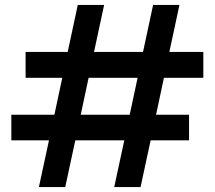

<svg xmlns="http://www.w3.org/2000/svg" viewBox="-20 -760 872 780"><path d="M551 0H444L485 -190H286L245 0H138L179 -190H26V-294H201L233 -444H84V-549H255L296 -740H403L362 -549H561L602 -740H709L668 -549H806V-444H646L614 -294H748V-190H592ZM507 -294 539 -444H340L308 -294Z"/></svg>

Font: Ulagadi Sans Medium
Style: Regular
Weight: 500
Designer: Ninad Kale (Devanagari), Jonny Pinhorn (Latin)
Foundry: Indian Type Foundry
Version: Version 3.01;March 29, 2020;FontCreator 12.0.0.2522 64-bit; 